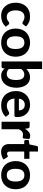

<svg xmlns="http://www.w3.org/2000/svg" viewBox="1346 -2132 794 3527"><g transform="rotate(90 1743.5 -369.0)"><path d="M431 -400.5Q425 -392.5 419 -388.2Q413 -384 402 -384Q392 -384 382.8 -389.8Q373.5 -395.5 361.5 -402.2Q349.5 -409 333 -414.8Q316.5 -420.5 292 -420.5Q261 -420.5 238.2 -409.2Q215.5 -398 200.5 -377Q185.5 -356 178.2 -326Q171 -296 171 -258.5Q171 -179.5 202.8 -137.5Q234.5 -95.5 289.5 -95.5Q308.5 -95.5 322.2 -98.8Q336 -102 346.2 -107Q356.5 -112 364 -118Q371.5 -124 378.2 -129Q385 -134 391.8 -137.2Q398.5 -140.5 407 -140.5Q423 -140.5 432 -128.5L471.5 -78.5Q449.5 -53 424.5 -36.2Q399.5 -19.5 372.8 -9.8Q346 0 318.5 3.8Q291 7.5 264 7.5Q216.5 7.5 174 -10.2Q131.5 -28 99.5 -62Q67.5 -96 48.8 -145.5Q30 -195 30 -258.5Q30 -315 46.5 -363.5Q63 -412 95 -447.5Q127 -483 174.2 -503.2Q221.5 -523.5 283.5 -523.5Q342.5 -523.5 387 -504.5Q431.5 -485.5 467 -449.5Z M764.5 -523.5Q822.5 -523.5 870 -505Q917.5 -486.5 951.5 -452.2Q985.5 -418 1004 -369Q1022.5 -320 1022.5 -258.5Q1022.5 -197 1004 -147.8Q985.5 -98.5 951.5 -64Q917.5 -29.5 870 -11Q822.5 7.5 764.5 7.5Q706 7.5 658.2 -11Q610.5 -29.5 576.5 -64Q542.5 -98.5 523.8 -147.8Q505 -197 505 -258.5Q505 -320 523.8 -369Q542.5 -418 576.5 -452.2Q610.5 -486.5 658.2 -505Q706 -523.5 764.5 -523.5ZM764.5 -96Q823.5 -96 852 -136.8Q880.5 -177.5 880.5 -258Q880.5 -338 852 -378.8Q823.5 -419.5 764.5 -419.5Q704 -419.5 675.5 -378.8Q647 -338 647 -258Q647 -177.5 675.5 -136.8Q704 -96 764.5 -96Z M1247.5 -136Q1267 -113.5 1289.8 -104.5Q1312.5 -95.5 1337 -95.5Q1362.5 -95.5 1383.2 -104.8Q1404 -114 1419 -134.2Q1434 -154.5 1442 -187Q1450 -219.5 1450 -265.5Q1450 -306.5 1443.5 -335.2Q1437 -364 1424.2 -382.5Q1411.5 -401 1393 -409.5Q1374.5 -418 1350 -418Q1317.5 -418 1293.8 -403.8Q1270 -389.5 1247.5 -362ZM1247.5 -456Q1278 -486.5 1315 -505Q1352 -523.5 1398 -523.5Q1442.5 -523.5 1478.2 -505.8Q1514 -488 1539.2 -455Q1564.5 -422 1578.2 -375.2Q1592 -328.5 1592 -270.5Q1592 -208 1576.2 -156.8Q1560.5 -105.5 1531.5 -69Q1502.5 -32.5 1462.2 -12.5Q1422 7.5 1372.5 7.5Q1348.5 7.5 1329.5 2.8Q1310.5 -2 1294.5 -10.5Q1278.5 -19 1265 -30.8Q1251.5 -42.5 1239.5 -57L1234 -26Q1230.5 -11.5 1222.5 -5.8Q1214.5 0 1201 0H1109.5V-745.5H1247.5Z M2007.5 -318.5Q2007.5 -340 2001.8 -359.5Q1996 -379 1983.5 -394Q1971 -409 1952 -417.8Q1933 -426.5 1906.5 -426.5Q1857 -426.5 1829 -398.5Q1801 -370.5 1792.5 -318.5ZM1790.5 -236.5Q1797 -164 1831.8 -130.5Q1866.5 -97 1922.5 -97Q1951 -97 1971.8 -103.8Q1992.5 -110.5 2008.2 -118.8Q2024 -127 2036.8 -133.8Q2049.5 -140.5 2062 -140.5Q2078 -140.5 2087 -128.5L2127 -78.5Q2105 -53 2078.5 -36.2Q2052 -19.5 2023.5 -9.8Q1995 0 1966 3.8Q1937 7.5 1910 7.5Q1856 7.5 1809.2 -10.2Q1762.5 -28 1727.8 -62.8Q1693 -97.5 1673 -149Q1653 -200.5 1653 -268.5Q1653 -321 1670.2 -367.5Q1687.5 -414 1720 -448.5Q1752.5 -483 1799 -503.2Q1845.5 -523.5 1904 -523.5Q1953.5 -523.5 1995.2 -507.8Q2037 -492 2067.2 -462Q2097.5 -432 2114.2 -388.2Q2131 -344.5 2131 -288.5Q2131 -273 2129.5 -263Q2128 -253 2124.5 -247Q2121 -241 2115 -238.8Q2109 -236.5 2099.5 -236.5Z M2346 -430.5Q2370.5 -474.5 2402.5 -500Q2434.5 -525.5 2477.5 -525.5Q2512.5 -525.5 2534.5 -509L2525.5 -407Q2523 -397 2517.8 -393.2Q2512.5 -389.5 2503.5 -389.5Q2495.5 -389.5 2480.5 -391.8Q2465.5 -394 2452.5 -394Q2433.5 -394 2418.8 -388.5Q2404 -383 2392.5 -373Q2381 -363 2371.8 -348.5Q2362.5 -334 2354.5 -315.5V0H2216.5V-515.5H2298Q2319 -515.5 2327 -508Q2335 -500.5 2338.5 -482Z M2771.5 8Q2736.5 8 2709.5 -2.2Q2682.5 -12.5 2664 -31.5Q2645.5 -50.5 2636 -77.5Q2626.5 -104.5 2626.5 -138.5V-416.5H2578Q2567 -416.5 2559.2 -423.5Q2551.5 -430.5 2551.5 -444.5V-498.5L2634 -513.5L2662 -647Q2667.5 -669.5 2692.5 -669.5H2764.5V-512.5H2897.5V-416.5H2764.5V-147.5Q2764.5 -126 2774.8 -113.5Q2785 -101 2804 -101Q2814 -101 2821 -103.2Q2828 -105.5 2833 -108.2Q2838 -111 2842.2 -113.2Q2846.5 -115.5 2851 -115.5Q2857 -115.5 2861 -112.8Q2865 -110 2869 -103.5L2910.5 -37.5Q2882 -15 2846 -3.5Q2810 8 2771.5 8Z M3199 -523.5Q3257 -523.5 3304.5 -505Q3352 -486.5 3386 -452.2Q3420 -418 3438.5 -369Q3457 -320 3457 -258.5Q3457 -197 3438.5 -147.8Q3420 -98.5 3386 -64Q3352 -29.5 3304.5 -11Q3257 7.5 3199 7.5Q3140.5 7.5 3092.8 -11Q3045 -29.5 3011 -64Q2977 -98.5 2958.2 -147.8Q2939.5 -197 2939.5 -258.5Q2939.5 -320 2958.2 -369Q2977 -418 3011 -452.2Q3045 -486.5 3092.8 -505Q3140.5 -523.5 3199 -523.5ZM3199 -96Q3258 -96 3286.5 -136.8Q3315 -177.5 3315 -258Q3315 -338 3286.5 -378.8Q3258 -419.5 3199 -419.5Q3138.5 -419.5 3110 -378.8Q3081.5 -338 3081.5 -258Q3081.5 -177.5 3110 -136.8Q3138.5 -96 3199 -96Z"/></g></svg>

Font: Lato 2
Style: Regular
Weight: 800
Designer: Lukasz Dziedzic with Adam Twardoch and Botio Nikoltchev
Foundry: tyPoland Lukasz Dziedzic
Version: Version 2.015; 2015-08-06; http://www.latofonts.com/